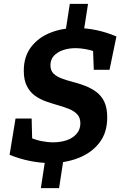

<svg xmlns="http://www.w3.org/2000/svg" viewBox="-20 -850 644 1001"><path d="M241 0Q190 0 135.5 -11Q81 -22 30 -43L61 -232H145L148 -111L135 -134Q164 -121 195.5 -114.5Q227 -108 257 -108Q296 -108 328 -119Q360 -130 379.5 -152.5Q399 -175 399 -207Q399 -236 383 -253.5Q367 -271 341 -281.5Q315 -292 283.5 -301Q252 -310 220.5 -321Q189 -332 162.5 -351Q136 -370 120 -401.5Q104 -433 104 -481Q104 -554 141 -603.5Q178 -653 240.5 -678.5Q303 -704 378 -704Q429 -704 482 -693Q535 -682 587 -660L551 -486H469L465 -593L482 -579Q456 -588 428 -593.5Q400 -599 374 -599Q338 -599 308 -588.5Q278 -578 260.5 -558.5Q243 -539 243 -510Q243 -482 259 -466.5Q275 -451 301.5 -441Q328 -431 359.5 -423Q391 -415 422.5 -403Q454 -391 481 -371.5Q508 -352 523.5 -320Q539 -288 539 -238Q539 -158 498 -105.5Q457 -53 389.5 -26.5Q322 0 241 0ZM193 131 217 -26H312L288 131ZM320 -675 344 -830H439L415 -676Z"/></svg>

Font: Bitter Thin
Style: Bold Italic
Weight: 700
Italic angle: -9°
Version: Version 3.021